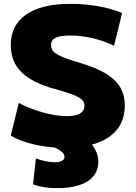

<svg xmlns="http://www.w3.org/2000/svg" viewBox="-20 -760 706 1000"><path d="M317 10Q235 10 160 -7Q85 -24 36 -54L78 -224Q113 -205 157.5 -189Q202 -173 247.5 -164Q293 -155 330 -155Q374 -155 397 -169Q420 -183 420 -210Q420 -223 413 -233.5Q406 -244 389 -253.5Q372 -263 341.5 -273.5Q311 -284 264 -297Q205 -313 162 -335Q119 -357 91 -385Q63 -413 49.5 -448Q36 -483 36 -525Q36 -629 116.5 -684.5Q197 -740 347 -740Q420 -740 491.5 -727.5Q563 -715 616 -692L574 -522Q520 -548 460.5 -561.5Q401 -575 344 -575Q294 -575 270 -563.5Q246 -552 246 -526Q246 -512 252 -500.5Q258 -489 274 -479Q290 -469 318.5 -458Q347 -447 392 -434Q456 -415 501 -393Q546 -371 574.5 -344.5Q603 -318 616.5 -284.5Q630 -251 630 -210Q630 -104 548.5 -47Q467 10 317 10ZM277 220Q206 220 152 200L167 65Q190 74 216.5 79.5Q243 85 265 85Q282 85 293 81.5Q304 78 310 72Q316 66 316 57Q316 42 298.5 28Q281 14 244 0L419 -50Q457 -14 474.5 16.5Q492 47 492 82Q492 126 467 157Q442 188 394 204Q346 220 277 220Z"/></svg>

Font: M PLUS 2 Black
Style: Regular
Weight: 900
Designer: Coji Morishita
Foundry: UNDERFOREST DESIGN
Version: Version 1.001